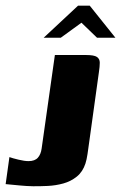

<svg xmlns="http://www.w3.org/2000/svg" viewBox="-21 -654 427 677"><path d="M292.9 -148.6Q290.6 -131.1 287.6 -110.9Q284.6 -90.7 280.3 -77.5Q270.8 -48.3 249.8 -31.3Q228.7 -14.4 202.2 -7.1Q175.6 0.2 147.8 1.6Q118.4 3 95.5 2.7Q72.6 2.3 50.4 0.1Q28.2 -2.1 -1.1 -4.8L12.2 -100.1Q22.8 -96.1 44.2 -91Q65.6 -85.9 79.5 -85.9Q101.8 -85.9 112.5 -97.9Q123.1 -109.9 125.8 -130.2L172.5 -460H282.5Q310.9 -460 320.8 -453.2Q330.8 -446.4 330.8 -432.9Q330.8 -419.4 327.7 -399.3ZM133 -521 254.1 -633.9H295.5L385.9 -521H321.1L266.2 -573.9L193.4 -521Z"/></svg>

Font: Genos Thin
Style: Italic
Weight: 100
Italic angle: -8°
Designer: Robert E. Leuschke
Foundry: Robert E. Leuschke
Version: Version 1.010